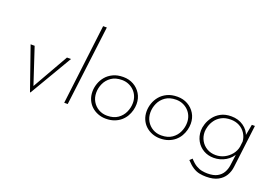

<svg xmlns="http://www.w3.org/2000/svg" viewBox="-119 -1136 2476 1702"><g transform="rotate(20 1119.0 -285.0)"><path d="M194 16 54 -385H92L211 -25H192L397 -385H435L199 16Z M603 -756H638L544 0H511Z M904 7Q865 7 830 -6.5Q795 -20 768.5 -44.5Q742 -69 727 -103.5Q712 -138 712 -180Q712 -217 725 -255Q738 -293 764 -324Q790 -355 830.5 -374.5Q871 -394 927 -394Q981 -394 1024 -370Q1067 -346 1092.5 -304Q1118 -262 1118 -208Q1118 -179 1110 -148.5Q1102 -118 1086 -90.5Q1070 -63 1044.5 -41Q1019 -19 984 -6Q949 7 904 7ZM906 -22Q967 -22 1006.5 -49.5Q1046 -77 1065 -119.5Q1084 -162 1084 -206Q1084 -240 1072 -269Q1060 -298 1038 -319.5Q1016 -341 987 -353Q958 -365 925 -365Q864 -365 824.5 -337.5Q785 -310 766 -268Q747 -226 747 -182Q747 -136 768 -100Q789 -64 825 -43Q861 -22 906 -22Z M1415 7Q1376 7 1341 -6.5Q1306 -20 1279.5 -44.5Q1253 -69 1238 -103.5Q1223 -138 1223 -180Q1223 -217 1236 -255Q1249 -293 1275 -324Q1301 -355 1341.5 -374.5Q1382 -394 1438 -394Q1492 -394 1535 -370Q1578 -346 1603.5 -304Q1629 -262 1629 -208Q1629 -179 1621 -148.5Q1613 -118 1597 -90.5Q1581 -63 1555.5 -41Q1530 -19 1495 -6Q1460 7 1415 7ZM1417 -22Q1478 -22 1517.5 -49.5Q1557 -77 1576 -119.5Q1595 -162 1595 -206Q1595 -240 1583 -269Q1571 -298 1549 -319.5Q1527 -341 1498 -353Q1469 -365 1436 -365Q1375 -365 1335.5 -337.5Q1296 -310 1277 -268Q1258 -226 1258 -182Q1258 -136 1279 -100Q1300 -64 1336 -43Q1372 -22 1417 -22Z M1916 186Q1884 186 1853 180Q1822 174 1791.5 154.5Q1761 135 1727 98L1750 76Q1782 112 1810.5 128.5Q1839 145 1866 150Q1893 155 1917 155Q1975 155 2009.5 136Q2044 117 2062 85.5Q2080 54 2085 15L2102 -116L2110 -109Q2086 -56 2034.5 -25Q1983 6 1922 6Q1868 6 1825.5 -18.5Q1783 -43 1758.5 -86Q1734 -129 1734 -184Q1734 -212 1745.5 -247.5Q1757 -283 1782 -316.5Q1807 -350 1847.5 -372Q1888 -394 1946 -394Q2012 -394 2061 -360Q2110 -326 2126 -273L2118 -260L2141 -385H2170L2120 20Q2115 64 2092.5 102Q2070 140 2027 163Q1984 186 1916 186ZM1951 -365Q1899 -365 1863.5 -345.5Q1828 -326 1807.5 -297Q1787 -268 1778 -237.5Q1769 -207 1769 -184Q1769 -139 1789.5 -102.5Q1810 -66 1846.5 -44.5Q1883 -23 1930 -23Q1974 -23 2012 -42.5Q2050 -62 2076 -95Q2102 -128 2109 -167L2115 -218Q2112 -259 2090 -293Q2068 -327 2032 -346Q1996 -365 1951 -365Z"/></g></svg>

Font: Josefin Sans ExtraLight
Style: Italic
Weight: 250
Italic angle: -7°
Designer: Santiago Orozco
Foundry: Typemade
Version: Version 2.000